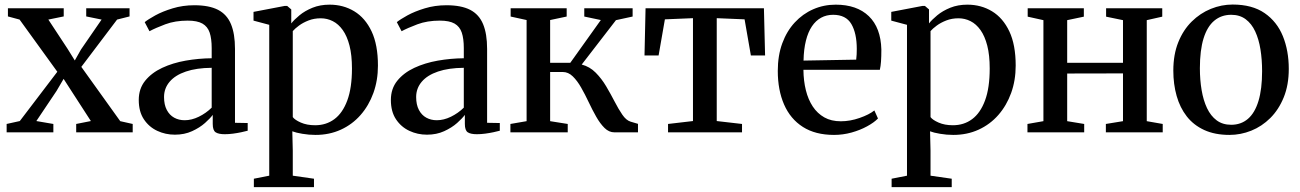

<svg xmlns="http://www.w3.org/2000/svg" viewBox="-20 -568 5579 824"><path d="M65 -48.5 226 -260 64 -484 14 -497.5V-532.5H253.5V-497.5L187.5 -484L270 -358.5L301 -308.5L327.5 -355.5L416 -484L350 -497.5V-532.5H536V-497.5L482.5 -484L329 -281L496 -48L549.5 -36V0H307V-36L370 -48.5L288.5 -174.5L253 -229.5L222.5 -177.5L136 -48.5L209 -36V0H8.5V-36Z M730.5 10Q690 10 654.8 -6.5Q619.5 -23 597.5 -56Q575.5 -89 575.5 -139Q575.5 -187.5 603 -221.5Q630.5 -255.5 676 -276.8Q721.5 -298 777 -307.8Q832.5 -317.5 888.5 -318V-361.5Q888.5 -402 879.8 -428Q871 -454 848.8 -466.8Q826.5 -479.5 785.5 -479.5Q731.5 -479.5 689.5 -463.8Q647.5 -448 621.5 -434L601 -473Q615 -484.5 646.2 -501.8Q677.5 -519 721 -532.2Q764.5 -545.5 814 -545.5Q877.5 -545.5 915.8 -525.8Q954 -506 971.2 -464.5Q988.5 -423 988.5 -358V-41L1043 -40V-7Q1032 -4 1015.5 -0.5Q999 3 980.5 5.5Q962 8 944.5 8Q918 8 905.5 -0.2Q893 -8.5 893 -36V-75Q882.5 -60.5 859.8 -40.2Q837 -20 804.2 -5Q771.5 10 730.5 10ZM772.5 -52Q802.5 -52 833.2 -67Q864 -82 888.5 -106V-277Q823.5 -276.5 777.8 -261Q732 -245.5 708 -217.2Q684 -189 684 -151.5Q684 -118.5 695.8 -96.2Q707.5 -74 727.5 -63Q747.5 -52 772.5 -52Z M1069.5 235V199L1135.5 186V-461.5L1068 -479.5V-517L1201.5 -542.5H1212.5L1230 -527.5V-467.5Q1242.5 -483.5 1265.5 -502.5Q1288.5 -521.5 1321.2 -534.8Q1354 -548 1394.5 -548Q1453.5 -548 1500.5 -519.5Q1547.5 -491 1574.8 -433.2Q1602 -375.5 1602 -286.5Q1602 -223 1582.5 -169Q1563 -115 1527.5 -74.5Q1492 -34 1442.8 -11.5Q1393.5 11 1334 11Q1305.5 11 1277.5 6.2Q1249.5 1.5 1234.5 -4.5L1236.5 78.5V186L1327.5 199V235ZM1332.5 -30.5Q1380 -30.5 1415.2 -56.8Q1450.5 -83 1470.5 -137Q1490.5 -191 1490.5 -274Q1490.5 -331.5 1480 -372.2Q1469.5 -413 1451 -439Q1432.5 -465 1408.2 -477.2Q1384 -489.5 1356.5 -489.5Q1328 -489.5 1304.2 -480.2Q1280.5 -471 1263.2 -458.2Q1246 -445.5 1236.5 -434.5V-65.5Q1245 -53.5 1271 -42Q1297 -30.5 1332.5 -30.5Z M1812.5 10Q1772 10 1736.8 -6.5Q1701.5 -23 1679.5 -56Q1657.5 -89 1657.5 -139Q1657.5 -187.5 1685 -221.5Q1712.5 -255.5 1758 -276.8Q1803.5 -298 1859 -307.8Q1914.5 -317.5 1970.5 -318V-361.5Q1970.5 -402 1961.8 -428Q1953 -454 1930.8 -466.8Q1908.5 -479.5 1867.5 -479.5Q1813.5 -479.5 1771.5 -463.8Q1729.5 -448 1703.5 -434L1683 -473Q1697 -484.5 1728.2 -501.8Q1759.5 -519 1803 -532.2Q1846.5 -545.5 1896 -545.5Q1959.5 -545.5 1997.8 -525.8Q2036 -506 2053.2 -464.5Q2070.5 -423 2070.5 -358V-41L2125 -40V-7Q2114 -4 2097.5 -0.5Q2081 3 2062.5 5.5Q2044 8 2026.5 8Q2000 8 1987.5 -0.2Q1975 -8.5 1975 -36V-75Q1964.5 -60.5 1941.8 -40.2Q1919 -20 1886.2 -5Q1853.5 10 1812.5 10ZM1854.5 -52Q1884.5 -52 1915.2 -67Q1946 -82 1970.5 -106V-277Q1905.5 -276.5 1859.8 -261Q1814 -245.5 1790 -217.2Q1766 -189 1766 -151.5Q1766 -118.5 1777.8 -96.2Q1789.5 -74 1809.5 -63Q1829.5 -52 1854.5 -52Z M2170.5 0V-36L2240 -48V-482L2171.5 -497V-532.5H2412V-497L2341 -482V-298.5H2427.5L2558.5 -482L2487.5 -497V-532.5H2695V-497L2623.5 -481.5L2476.5 -291Q2511 -282 2536.5 -256.2Q2562 -230.5 2581.5 -197.5Q2601 -164.5 2617.8 -132Q2634.5 -99.5 2650.8 -75.8Q2667 -52 2686 -46L2718 -36.5V0H2617Q2593.5 0 2574.5 -18.8Q2555.5 -37.5 2538.8 -67Q2522 -96.5 2506.5 -129.5Q2491 -162.5 2474.2 -192Q2457.5 -221.5 2438.2 -240.2Q2419 -259 2395.5 -259H2341V-48L2416.5 -36V0Z M2847 0V-36L2954 -48.5V-490L2833.5 -485L2806.5 -330H2746L2750.5 -532.5H3258.5L3263.5 -330H3202.5L3175.5 -485L3056 -490V-48.5L3164.5 -36V0Z M3559.5 11Q3479.5 11 3425.8 -23.2Q3372 -57.5 3345 -119.5Q3318 -181.5 3318 -263.5Q3318 -329.5 3337.2 -382Q3356.5 -434.5 3390.8 -471.5Q3425 -508.5 3470 -528.2Q3515 -548 3566.5 -548Q3657.5 -548 3708.8 -498.5Q3760 -449 3762.5 -355.5Q3762.5 -325 3761 -304.2Q3759.5 -283.5 3756 -268.5H3428Q3428.5 -221 3438.5 -180.8Q3448.5 -140.5 3468.2 -110.8Q3488 -81 3517.8 -64.2Q3547.5 -47.5 3588.5 -47.5Q3628.5 -47.5 3669.2 -61.8Q3710 -76 3732.5 -94L3748 -59.5Q3731 -42 3701.2 -25.8Q3671.5 -9.5 3634.5 0.8Q3597.5 11 3559.5 11ZM3428.5 -308 3654.5 -312Q3656 -323 3656.5 -335Q3657 -347 3657 -358Q3657 -425 3633.8 -464.8Q3610.5 -504.5 3555.5 -504.5Q3527 -504.5 3504 -492Q3481 -479.5 3464.5 -455Q3448 -430.5 3438.8 -393.8Q3429.5 -357 3428.5 -308Z M3806.5 235V199L3872.5 186V-461.5L3805 -479.5V-517L3938.5 -542.5H3949.5L3967 -527.5V-467.5Q3979.5 -483.5 4002.5 -502.5Q4025.5 -521.5 4058.2 -534.8Q4091 -548 4131.5 -548Q4190.5 -548 4237.5 -519.5Q4284.5 -491 4311.8 -433.2Q4339 -375.5 4339 -286.5Q4339 -223 4319.5 -169Q4300 -115 4264.5 -74.5Q4229 -34 4179.8 -11.5Q4130.5 11 4071 11Q4042.5 11 4014.5 6.2Q3986.5 1.5 3971.5 -4.5L3973.5 78.5V186L4064.5 199V235ZM4069.5 -30.5Q4117 -30.5 4152.2 -56.8Q4187.5 -83 4207.5 -137Q4227.5 -191 4227.5 -274Q4227.5 -331.5 4217 -372.2Q4206.5 -413 4188 -439Q4169.5 -465 4145.2 -477.2Q4121 -489.5 4093.5 -489.5Q4065 -489.5 4041.2 -480.2Q4017.5 -471 4000.2 -458.2Q3983 -445.5 3973.5 -434.5V-65.5Q3982 -53.5 4008 -42Q4034 -30.5 4069.5 -30.5Z M4389.5 0V-36L4458 -48V-481.5L4390.5 -496.5V-532.5H4631.5V-496.5L4560 -481.5V-298.5H4799.5V-481.5L4727 -496.5V-532.5H4968V-496.5L4901.5 -481.5V-48L4970 -36V0H4726V-36L4799.5 -48V-253L4560 -252.5V-48L4633 -36V0Z M5015.5 -265Q5015.5 -334 5036.8 -386.8Q5058 -439.5 5094.5 -475.5Q5131 -511.5 5176.5 -530Q5222 -548.5 5270 -548.5Q5354 -548.5 5407.2 -511.8Q5460.5 -475 5485.8 -412.5Q5511 -350 5511 -272.5Q5511 -203.5 5489.5 -150.5Q5468 -97.5 5431.8 -61.5Q5395.5 -25.5 5350 -7.2Q5304.5 11 5256.5 11Q5194 11 5148.2 -10Q5102.5 -31 5073.2 -68.5Q5044 -106 5029.8 -156.2Q5015.5 -206.5 5015.5 -265ZM5264 -32.5Q5306 -32.5 5335.8 -58Q5365.5 -83.5 5381 -134.8Q5396.5 -186 5396.5 -262.5Q5396.5 -312 5389.5 -355.8Q5382.5 -399.5 5367 -433Q5351.5 -466.5 5326 -485.5Q5300.5 -504.5 5264 -504.5Q5221.5 -504.5 5191.2 -479.2Q5161 -454 5145.2 -403Q5129.5 -352 5129.5 -275Q5129.5 -225 5137 -181Q5144.5 -137 5160.2 -103.8Q5176 -70.5 5201.5 -51.5Q5227 -32.5 5264 -32.5Z"/></svg>

Font: Merriweather 72pt
Style: Regular
Weight: 400
Version: Version 2.100